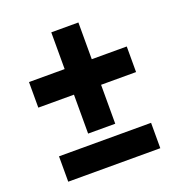

<svg xmlns="http://www.w3.org/2000/svg" viewBox="-117 -727 771 825"><g transform="rotate(-20 268.5 -314.0)"><path d="M331 -460V-628H207V-460H44V-343H207V-165H331V-343H491V-460ZM477 0V-116H56V0Z"/></g></svg>

Font: Asimov
Style: Regular
Weight: 500
Designer: Google
Version: Version 2.000980; 2014